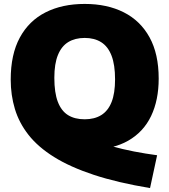

<svg xmlns="http://www.w3.org/2000/svg" viewBox="-20 -770 862 977"><path d="M743.5 187Q578 159.5 457.5 119.8Q337 80 255.2 29Q173.5 -22 125.2 -83.5Q77 -145 55.8 -215.5Q34.5 -286 34.5 -365Q34.5 -493.5 81 -579Q127.5 -664.5 212 -707.2Q296.5 -750 411 -750Q525.5 -750 610 -707.2Q694.5 -664.5 741 -580Q787.5 -495.5 787.5 -370Q787.5 -260.5 748.8 -179.5Q710 -98.5 632.2 -54Q554.5 -9.5 437.5 -9.5Q416 -9.5 393.8 -11Q371.5 -12.5 348 -15.5L420.5 -67.5Q484.5 -44 544 -27.2Q603.5 -10.5 661.8 0.8Q720 12 779.5 20ZM411 -163Q461 -163 495.5 -184.5Q530 -206 547.8 -250.8Q565.5 -295.5 565.5 -366Q565.5 -440.5 547.5 -487Q529.5 -533.5 495 -555.2Q460.5 -577 411 -577Q362 -577 327.5 -556Q293 -535 274.8 -490.2Q256.5 -445.5 256.5 -374Q256.5 -298.5 274.2 -252Q292 -205.5 326.2 -184.2Q360.5 -163 411 -163Z"/></svg>

Font: Encode Sans SC Black
Style: Regular
Weight: 900
Version: Version 3.002